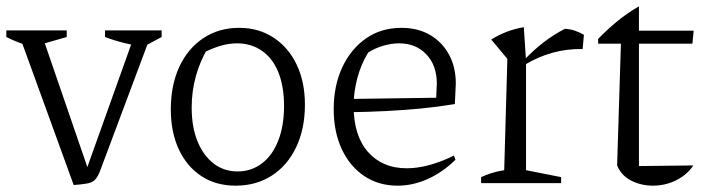

<svg xmlns="http://www.w3.org/2000/svg" viewBox="-25 -579 2230 607"><path d="M208 6 34 -473H106L259 -28H243L402 -473H454L296 -51Q290 -34 284.5 -23.5Q279 -13 271 -7Q263 -1 248 1.5Q233 4 208 6ZM81 -432Q57 -436 36 -444Q15 -452 -5 -462V-483H186V-462ZM430 -432Q368 -439 307 -462V-483H486V-462Z M720 8Q658 8 612 -22Q566 -52 540.5 -106.5Q515 -161 515 -233Q515 -310 542 -368Q569 -426 618 -458.5Q667 -491 731 -491Q793 -491 840 -460Q887 -429 913 -374.5Q939 -320 939 -248Q939 -172 911.5 -114Q884 -56 834.5 -24Q785 8 720 8ZM726 -37Q769 -37 802.5 -62Q836 -87 854.5 -134Q873 -181 873 -244Q873 -306 855 -350.5Q837 -395 803 -418.5Q769 -442 724 -442Q696 -442 665 -432Q634 -422 599 -402L633 -429Q607 -385 594 -337.5Q581 -290 581 -239Q581 -177 599.5 -132Q618 -87 650.5 -62Q683 -37 726 -37Z M1232 8Q1172 8 1126.5 -22.5Q1081 -53 1055.5 -107.5Q1030 -162 1030 -234Q1030 -308 1057 -366Q1084 -424 1132 -457.5Q1180 -491 1244 -491Q1296 -491 1334.5 -468.5Q1373 -446 1394.5 -406.5Q1416 -367 1416 -315L1413 -250Q1358 -241 1306.5 -236Q1255 -231 1197.5 -228Q1140 -225 1067 -224L1068 -266L1354 -270L1356 -315Q1356 -372 1323 -407Q1290 -442 1237 -442Q1213 -442 1187 -434.5Q1161 -427 1139 -413Q1116 -375 1104.5 -331.5Q1093 -288 1093 -244Q1093 -150 1138.5 -98.5Q1184 -47 1261 -47Q1328 -47 1410 -87L1415 -74Q1374 -34 1327 -13Q1280 8 1232 8Z M1817 -424Q1719 -426 1632 -373V-389Q1662 -421 1694 -445.5Q1726 -470 1761 -488Q1778 -487 1792.5 -482Q1807 -477 1821 -469ZM1496 0V-19Q1511 -26 1528 -31.5Q1545 -37 1569 -41L1579 -393L1528 -454Q1576 -484 1631 -493L1638 -387V-41L1749 -19V0Z M1995 -559V-482H2168L2164 -441H1995V-54L2167 -56Q2153 -35 2132 -20.5Q2111 -6 2087.5 1Q2064 8 2040 8Q2002 8 1970.5 -8Q1939 -24 1926 -56L1938 -441H1866V-456Q1894 -485 1925.5 -511Q1957 -537 1995 -559Z"/></svg>

Font: Piazzolla 24pt Light
Style: Regular
Weight: 300
Designer: Juan Pablo del Peral
Foundry: Huerta Tipografica
Version: Version 2.005